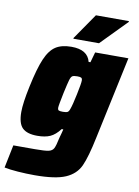

<svg xmlns="http://www.w3.org/2000/svg" viewBox="-123 -775 758 1046"><g transform="rotate(10 255.5 -252.0)"><path d="M-25 193 1 66H121Q175 66 195.5 61.5Q216 57 224 41.5Q232 26 241 -18Q244 -31 249 -47L254 -67H245Q219 -33 191 -20.5Q163 -8 120 -8Q63 -8 37.5 -33Q12 -58 12 -121Q12 -170 32 -264Q54 -368 77 -421.5Q100 -475 133 -496.5Q166 -518 220 -518Q310 -518 326 -453H336L352 -510H536L439 -55Q416 56 393 106.5Q370 157 314 181.5Q258 206 143 206Q97 206 50 202.5Q3 199 -25 193ZM273 -185Q281 -206 294 -268Q307 -330 307 -346Q307 -358 301 -361.5Q295 -365 279 -365Q259 -365 251.5 -360Q244 -355 238.5 -336.5Q233 -318 221 -263Q206 -191 206 -179Q206 -167 212 -164Q218 -161 235 -161Q253 -161 260.5 -165Q268 -169 273 -185ZM222 -563 223 -568 321 -710H504L503 -705L364 -563Z"/></g></svg>

Font: Saira Semi Condensed Black
Style: Italic
Weight: 900
Width: 4
Italic angle: -12°
Designer: Hector Gatti with collaboration of the Omnibus-Type team
Foundry: Omnibus-Type
Version: Version 1.001; ttfautohint (v1.8)